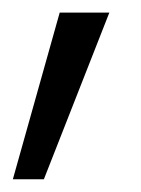

<svg xmlns="http://www.w3.org/2000/svg" viewBox="-28 -136 221 302"><path d="M65.9 -116.2H144L41 146H-7.8Z"/></svg>

Font: PoppinsZ Light
Style: Regular
Weight: 300
Designer: Ninad Kale (Devanagari), Jonny Pinhorn (Latin)
Foundry: Indian Type Foundry
Version: Version 3.002;FEAKit 1.0